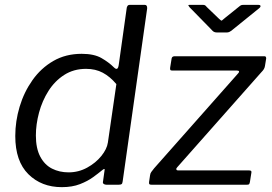

<svg xmlns="http://www.w3.org/2000/svg" viewBox="-20 -762 1120 792"><path d="M419 0Q412 0 407.5 -3.5Q403 -7 405 -14L411 -57Q413 -65 410 -65Q407 -65 399 -58Q387 -48 364.5 -31.5Q342 -15 310 -2.5Q278 10 235 10Q151 10 97 -43.5Q43 -97 43 -201Q43 -262 61 -322Q79 -382 114 -431.5Q149 -481 200 -510.5Q251 -540 317 -540Q368 -540 398.5 -522.5Q429 -505 450 -484Q458 -476 463 -478.5Q468 -481 470 -496L503 -731Q505 -737 507.5 -739.5Q510 -742 516 -742H577Q588 -742 587 -727L486 -14Q485 -5 481.5 -2.5Q478 0 469 0ZM460 -415Q434 -446 404 -462Q374 -478 335 -478Q284 -478 245 -453Q206 -428 180 -387Q154 -346 141 -297.5Q128 -249 128 -203Q128 -150 146 -116Q164 -82 194.5 -66.5Q225 -51 263 -51Q304 -51 339.5 -70.5Q375 -90 398 -118.5Q421 -147 425 -174ZM605 0Q598 0 596 -2.5Q594 -5 595 -12L599 -39Q600 -47 604 -52.5Q608 -58 616 -68L962 -459Q967 -464 966 -467.5Q965 -471 957 -471H690Q684 -471 682.5 -474Q681 -477 682 -484L688 -521Q689 -526 692.5 -528Q696 -530 700 -530H1071Q1078 -530 1078 -521L1073 -490Q1072 -483 1068.5 -477Q1065 -471 1058 -464L711 -72Q706 -67 707.5 -63Q709 -59 714 -59H1008Q1019 -59 1017 -50L1011 -12Q1010 -6 1008 -3Q1006 0 999 0H605ZM969 -737Q974 -741 978 -741.5Q982 -742 987 -742H1046Q1053 -742 1054.5 -738Q1056 -734 1049 -728L934 -635Q930 -632 925.5 -630Q921 -628 914 -628H875Q866 -628 861 -631.5Q856 -635 852 -640L762 -732Q758 -737 757 -739.5Q756 -742 762 -742H816Q823 -742 826 -740Q829 -738 833 -733L884 -684Q893 -675 895.5 -677.5Q898 -680 908 -688Z"/></svg>

Font: Libre Franklin
Style: Italic
Weight: 400
Italic angle: -8°
Designer: Pablo Impallari, Rodrigo Fuenzalida, Nhung Nguyen
Foundry: Impallari Type
Version: Version 3.000